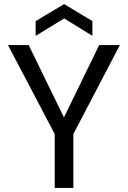

<svg xmlns="http://www.w3.org/2000/svg" viewBox="-20 -917 624 937"><path d="M565 -697 338 -263V0H247V-263L19 -697H120L292 -344L464 -697ZM293 -827 154 -742V-814L293 -897L431 -814V-742Z"/></svg>

Font: DVN-Poppins
Style: Regular
Weight: 400
Designer: Ninad Kale (Devanagari), Jonny Pinhorn (Latin)
Foundry: Indian Type Foundry
Version: 4.004